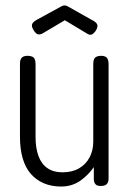

<svg xmlns="http://www.w3.org/2000/svg" viewBox="-20 -670 477 702"><path d="M203 12Q168 12 140 0Q112 -12 92.5 -34.5Q73 -57 63 -91Q53 -125 53 -170V-437Q53 -448 56 -454Q59 -460 65 -463Q71 -466 81 -466Q91 -466 97.5 -463Q104 -460 107 -453.5Q110 -447 110 -436V-169Q110 -129 120.5 -100Q131 -71 153 -55.5Q175 -40 209 -40Q244 -40 269 -54.5Q294 -69 307.5 -94.5Q321 -120 321 -152V-437Q321 -448 324 -454Q327 -460 333.5 -463Q340 -466 350 -466Q359 -466 365 -463Q371 -460 374 -453.5Q377 -447 377 -436V-16Q377 -8 374 -2Q371 4 365 7Q359 10 349 10Q342 10 337 8.5Q332 7 329 3.5Q326 0 324.5 -5Q323 -10 323 -16V-59Q314 -46 302 -33.5Q290 -21 275.5 -10.5Q261 0 243 6Q225 12 203 12ZM216 -650Q220 -650 222.5 -649Q225 -648 229 -646L314 -598Q331 -590 335 -581.5Q339 -573 331 -559Q322 -546 314.5 -543.5Q307 -541 297 -548L217 -596L136 -548Q127 -543 119 -544.5Q111 -546 102 -561Q94 -575 98 -583Q102 -591 117 -599L203 -646Q207 -648 209.5 -649Q212 -650 216 -650Z"/></svg>

Font: Fredoka SemiCondensed Light
Style: Regular
Weight: 300
Width: 4
Designer: Ben Nathan
Foundry: Milena B. Brandão, Ben Nathan
Version: Version 2.001